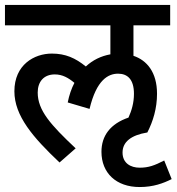

<svg xmlns="http://www.w3.org/2000/svg" viewBox="-20 -642 712 774"><path d="M389 -30C389 55 448 112 543 112C598 112 638 97 672 80L642 5C603 25 579 34 543 34C507 34 474 16 474 -27C474 -69 507 -97 574 -108C597 -153 613 -205 613 -264C613 -351 572 -399 518 -417V-540H666V-622H0V-540H425V-423C387 -416 354 -400 326 -374C284 -408 244 -426 189 -426C118 -426 38 -381 38 -274C38 -175 113 -88 220 13L285 -44C184 -139 132 -197 132 -269C132 -312 156 -342 201 -342C232 -342 256 -328 280 -308C268 -285 259 -259 253 -229L341 -203C369 -321 417 -345 456 -345C494 -345 520 -322 520 -264C520 -228 511 -197 498 -168C425 -143 389 -95 389 -30Z"/></svg>

Font: Noto Sans SemiCondensed Medium
Style: Regular
Weight: 500
Width: 4
Designer: Monotype Design Team
Foundry: Monotype Imaging Inc.
Version: Version 2.013